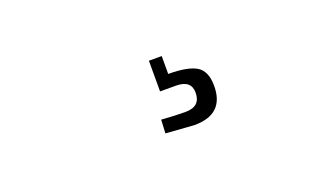

<svg xmlns="http://www.w3.org/2000/svg" viewBox="-37 -163 907 535"><g transform="rotate(-20 416.5 105.0)"><path d="M561 127Q561 211 472 211L388 205L390 165Q431 168 461 168Q506 168 506 127Q506 90 461 90H414V-1H452V52Q510 52 535.5 67.5Q561 83 561 127Z"/></g></svg>

Font: TypoPRO Titillium Text
Style: 250 wt
Weight: 300
Designer: Accademia di Belle Arti di Urbino and others
Foundry: Accademia di Belle Arti di Urbino and others.
Version: Version 25.000